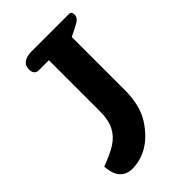

<svg xmlns="http://www.w3.org/2000/svg" viewBox="-212 -782 883 883"><g transform="rotate(-45 229.5 -340.0)"><path d="M27 -84Q87 -106 122 -128.5Q157 -151 175 -186.5Q193 -222 193 -277V-610H127Q113 -610 105.5 -619Q98 -628 98 -645Q98 -670 116 -682.5Q134 -695 164 -695H406Q417 -695 421 -690Q425 -685 425 -675Q425 -661 415.5 -651.5Q406 -642 381 -630L343 -611V-267Q343 -166 303 -104Q263 -42 211 -12Q164 15 111 15Q75 15 52.5 -9Q30 -33 27 -84Z"/></g></svg>

Font: Maitree
Style: Bold
Weight: 700
Designer: CadsonDemak Team
Foundry: CadsonDemak
Version: Version 1.002